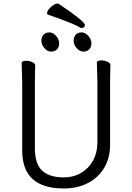

<svg xmlns="http://www.w3.org/2000/svg" viewBox="-20 -1052 750 1090"><path d="M445 -893Q440 -893 434 -896Q414 -908 383 -920.5Q352 -933 330.5 -941Q309 -949 298 -953L254 -968Q247 -971 247 -978Q247 -992 269 -1012Q291 -1032 306 -1032Q310 -1032 312 -1031Q462 -931 462 -910Q462 -903 457 -898Q452 -893 445 -893ZM261 -868Q281 -868 298.5 -848Q316 -828 316 -806Q316 -785 303.5 -772Q291 -759 271 -759Q249 -759 232 -779Q215 -799 215 -820Q215 -842 227 -855Q239 -868 261 -868ZM398 -820Q398 -842 410 -855Q422 -868 444 -868Q464 -868 481.5 -848Q499 -828 499 -806Q499 -785 486.5 -772Q474 -759 454 -759Q432 -759 415 -779Q398 -799 398 -820ZM531 -658 530 -697Q530 -703 537 -706Q544 -709 555 -709Q573 -709 590 -701.5Q607 -694 607 -682Q607 -666 606 -654L605 -594V-230Q605 -156 572 -100Q539 -44 479.5 -13Q420 18 342 18Q106 18 106 -198V-586Q106 -613 104 -655L103 -695Q103 -701 110 -704Q117 -707 128 -707Q146 -707 163 -699.5Q180 -692 180 -680Q180 -662 179 -649L178 -584V-210Q178 -122 219 -83.5Q260 -45 342 -45Q397 -45 440.5 -70.5Q484 -96 508.5 -141Q533 -186 533 -242V-595Z"/></svg>

Font: LXGW WenKai Lite
Style: Regular
Weight: 400
Designer: LXGW / Fontworks Inc.
Foundry: LXGW / Fontworks Inc.
Version: Version 1.511; March 25, 2025